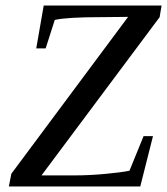

<svg xmlns="http://www.w3.org/2000/svg" viewBox="-20 -674 604 694"><path d="M443 -613 346 -612Q222 -612 178 -602L145 -499H111L138 -654H564L557 -612L130 -40H248Q306 -40 366 -46Q420 -51 448 -57L499 -182H533L487 0H12L21 -46Z"/></svg>

Font: Libra Serif Modern
Style: Italic
Weight: 400
Italic angle: -12°
Designer: Stefan Peev, Context Ltd
Foundry: Stefan Peev, Context Ltd
Version: Version 1.000